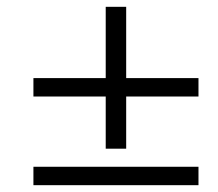

<svg xmlns="http://www.w3.org/2000/svg" viewBox="-20 -720 640 563"><path d="M78 -491V-437H290V-284H350V-437H562V-491H350V-700H290V-491ZM78 -231V-177H562V-231Z"/></svg>

Font: PT Serif Caption
Style: Italic
Weight: 400
Italic angle: -12°
Designer: A.Korolkova, O.Umpeleva, V.Yefimov
Foundry: ParaType Ltd
Version: Version 1.000W OFL